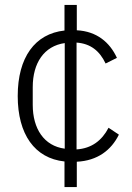

<svg xmlns="http://www.w3.org/2000/svg" viewBox="-20 -646 537 780"><path d="M292 114V11C376 7 432 -36 463 -99L421 -127C394 -75 352 -43 291 -39V-473C348 -469 385 -439 409 -388L455 -411C426 -474 373 -519 292 -523V-626H242V-522C122 -509 52 -413 52 -256C52 -100 121 -3 242 10V114ZM113 -220V-292C113 -390 159 -459 243 -471V-42C159 -53 113 -123 113 -220Z"/></svg>

Font: IBM Plex Devanagari Light
Style: Regular
Weight: 300
Designer: Mike Abbink, Paul van der Laan, Pieter van Rosmalen, Erin McLaughlin
Foundry: Bold Monday
Version: Version 1.0